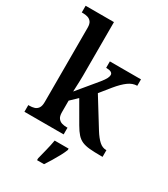

<svg xmlns="http://www.w3.org/2000/svg" viewBox="-234 -866 1044 1192"><g transform="rotate(30 288.0 -269.5)"><path d="M16 0V-48H26Q42 -48 58 -52.5Q74 -57 84.5 -71.5Q95 -86 95 -116V-648Q95 -676 84.5 -689.5Q74 -703 58 -707.5Q42 -712 26 -712H16V-760H219V-375Q219 -357 218 -330.5Q217 -304 216 -282.5Q215 -261 215 -260L331 -400Q352 -426 359 -440.5Q366 -455 366 -465Q366 -490 319 -490V-536H542V-490Q510 -490 479 -467.5Q448 -445 412 -401L353 -328L476 -129Q501 -89 524 -68.5Q547 -48 573 -48H576V0H563Q515 0 483 -3Q451 -6 429 -15.5Q407 -25 389.5 -44.5Q372 -64 353 -97L268 -244L219 -197V-114Q219 -85 230 -71Q241 -57 257 -52.5Q273 -48 288 -48H297V0ZM234 208Q242 176 252 136Q262 96 268 61H368V71Q360 92 345.5 119Q331 146 314.5 173Q298 200 284 221H234Z"/></g></svg>

Font: Noto Serif SemiCondensed SemiBold
Style: Regular
Weight: 600
Width: 4
Designer: Monotype Design Team
Foundry: Monotype Imaging Inc.
Version: Version 2.013; ttfautohint (v1.8.4.7-5d5b)